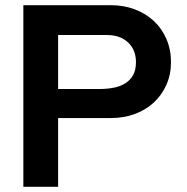

<svg xmlns="http://www.w3.org/2000/svg" viewBox="-20 -720 719 740"><path d="M70 0V-700H371H407Q457 -700 499.5 -684Q542 -668 573 -639Q604 -610 621.5 -569.5Q639 -529 639 -481Q639 -433 621.5 -393.5Q604 -354 573.5 -325.5Q543 -297 500.5 -281Q458 -265 407 -265H204V0ZM392 -585H204V-377H365Q393 -377 418.5 -382Q444 -387 463 -399Q482 -411 493 -430.5Q504 -450 504 -480Q504 -528 473.5 -556.5Q443 -585 392 -585Z"/></svg>

Font: Rosa Sans SemiBold
Style: Regular
Weight: 600
Designer: Pentagram / MCKL
Foundry: Pentagram / MCKL
Version: Version 1.005;September 16, 2019;FontCreator 11.5.0.2425 64-